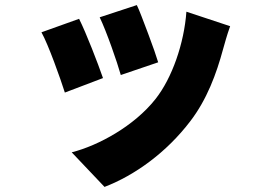

<svg xmlns="http://www.w3.org/2000/svg" viewBox="-20 -626 1040 755"><path d="M602 -381C595 -404 581 -445 565 -487L559 -503C543 -545 528 -586 518 -606L372 -558C399 -502 441 -381 455 -331L602 -381ZM728 -149C794 -235 831 -336 857 -432C864 -456 871 -484 885 -523L713 -580C704 -456 657 -319 591 -236C508 -131 368 -54 262 -27L391 109C511 63 635 -27 728 -149ZM385 -319C365 -377 319 -496 291 -552L143 -499C170 -451 218 -316 235 -262L385 -319Z"/></svg>

Font: Glow Sans SC Normal Heavy
Style: Regular
Weight: 900
Designer: Ryoko NISHIZUKA (kana, bopomofo & ideographs); Paul D. Hunt (Latin, Greek & Cyrillic); Sandoll Communications, Soo-young
Version: Version 0.93